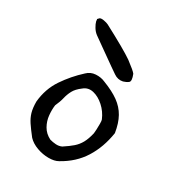

<svg xmlns="http://www.w3.org/2000/svg" viewBox="-151 -710 728 795"><g transform="rotate(30 213.5 -313.0)"><path d="M200 -9Q172 -9 144.5 -19Q117 -29 100 -47Q78 -75 65 -94.5Q52 -114 46 -134.5Q40 -155 40 -186Q46 -249 79 -298Q112 -347 156 -387Q173 -404 197.5 -405.5Q222 -407 242 -398Q289 -380 318 -359Q347 -338 363.5 -308.5Q380 -279 387 -235Q376 -163 341.5 -108Q307 -53 245 -19Q228 -9 200 -9ZM169 -78Q183 -74 198 -73Q213 -72 226 -78Q252 -95 268 -109Q284 -123 294.5 -142Q305 -161 312 -191Q313 -197 313.5 -210.5Q314 -224 314 -238Q314 -252 312 -257Q299 -288 274.5 -310Q250 -332 223.5 -338Q197 -344 177 -327Q154 -310 144.5 -292Q135 -274 130.5 -254.5Q126 -235 115 -211Q112 -189 114.5 -163Q117 -137 130 -114Q143 -91 169 -78ZM309 -437Q286 -432 266 -446L237 -466Q194 -496 165 -517Q136 -538 120 -549Q108 -558 99.5 -572Q91 -586 88 -598Q88 -606 87 -606.5Q86 -607 87 -607.5Q88 -608 94 -615Q100 -619 114 -616.5Q128 -614 136 -610Q244 -553 283 -526Q323 -496 330 -486Q342 -456 332.5 -448.5Q323 -441 309 -437Z"/></g></svg>

Font: Mynerve
Style: Regular
Weight: 400
Designer: Carolina Short
Foundry: Carolina Short
Version: Version 1.000; ttfautohint (v1.8.4.7-5d5b)